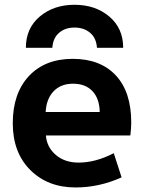

<svg xmlns="http://www.w3.org/2000/svg" viewBox="-20 -784 609 815"><path d="M174.8 -209Q178.7 -159.2 216.8 -126.5Q254.9 -93.8 313.5 -93.8Q385.7 -93.8 462.9 -133.8L496.1 -31.2Q401.4 11.7 300.8 11.7Q182.6 11.7 108.4 -62.5Q34.2 -136.7 34.2 -260.7Q34.2 -387.7 102.5 -460.9Q170.9 -534.2 288.6 -534.2Q406.2 -534.2 471.7 -463.9Q537.1 -393.6 537.1 -263.7Q537.1 -239.3 533.2 -209ZM173.8 -308.6H403.3Q402.3 -365.2 372.6 -397Q342.8 -428.7 290 -428.7Q238.3 -428.7 207.5 -396.5Q176.8 -364.3 173.8 -308.6ZM502.9 -581.1H391.6Q388.7 -623 362.3 -645Q335.9 -667 296.4 -667Q256.8 -667 231 -645Q205.1 -623 202.1 -581.1H89.8Q89.8 -664.1 148.9 -713.9Q208 -763.7 296.4 -763.7Q384.8 -763.7 443.8 -713.9Q502.9 -664.1 502.9 -581.1Z"/></svg>

Font: Gen Shin Gothic Bold
Style: Bold
Weight: 700
Designer: [Source Han Sans]
Ryoko NISHIZUKA  (kana & ideographs); Paul D. Hunt (Latin, Greek & Cyrillic); Wenlong ZHANG  (bopomofo
Version: Version 1.002.20150607